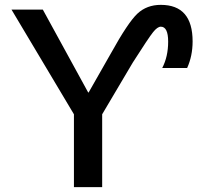

<svg xmlns="http://www.w3.org/2000/svg" viewBox="-20 -770 813 790"><path d="M27.3 -730.5H156.2L342.8 -389.6H344.7L436.5 -550.8Q506.8 -677.7 545.4 -713.9Q584 -750 641.6 -750Q772.5 -750 772.5 -599.6Q772.5 -540 750 -490.2H647.5Q671.9 -537.1 671.9 -598.6Q671.9 -660.2 641.6 -660.2Q627.9 -660.2 609.9 -637.7Q591.8 -615.2 526.4 -512.7L400.4 -299.8V0H284.2V-299.8Z"/></svg>

Font: GenEi M Gothic v2 Medium
Style: Regular
Weight: 500
Version: Version 2.0